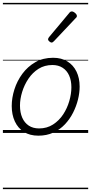

<svg xmlns="http://www.w3.org/2000/svg" viewBox="-20 -918 629 1326"><path d="M245 19Q186 19 145 -7Q104 -33 82.5 -79.5Q61 -126 61 -186Q61 -242 79.5 -300.5Q98 -359 134.5 -408.5Q171 -458 224 -488.5Q277 -519 347 -519Q404 -519 445 -494Q486 -469 508 -424Q530 -379 530 -320Q530 -277 518.5 -230.5Q507 -184 484.5 -139.5Q462 -95 428 -59Q394 -23 348 -2Q302 19 245 19ZM250 -31Q304 -31 346 -58Q388 -85 416 -127.5Q444 -170 458.5 -220Q473 -270 473 -315Q473 -362 457.5 -396.5Q442 -431 412.5 -450Q383 -469 342 -469Q288 -469 246.5 -443Q205 -417 176.5 -374.5Q148 -332 133 -283Q118 -234 118 -189Q118 -141 133.5 -105.5Q149 -70 178.5 -50.5Q208 -31 250 -31ZM336 -624Q330 -624 321 -631.5Q312 -639 312 -646Q312 -650 313.5 -653.5Q315 -657 319 -662L457 -827Q462 -834 466.5 -836.5Q471 -839 477 -839Q483 -839 491 -834Q499 -829 505 -822Q511 -815 511 -808Q511 -803 509 -799.5Q507 -796 502 -792L353 -634Q344 -624 336 -624ZM0 378H589V388H0ZM0 -20H589V0H0ZM0 -505H589V-500H0ZM0 -898H589V-888H0Z"/></svg>

Font: Playwrite DE SAS Guides
Style: Regular
Weight: 400
Designer: Veronika Burian, José Scaglione
Foundry: TypeTogether
Version: Version 1.003